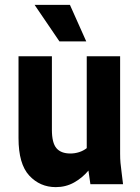

<svg xmlns="http://www.w3.org/2000/svg" viewBox="-20 -756 573 788"><path d="M56 -189V-525H193V-223Q193 -170 211.5 -148Q230 -126 269 -126Q287 -126 304.5 -131.5Q322 -137 336 -148V-525H473V-125Q473 -104 474.5 -87.5Q476 -71 479 -49L485 0H351L343 -56Q318 -26 284 -7Q250 12 209 12Q144 12 100 -35.5Q56 -83 56 -189ZM122 -736H267L334 -586H224Z"/></svg>

Font: Radio Canada Condensed
Style: Bold
Weight: 700
Width: 3
Designer: Charles Daoud, Etienne Aubert Bonn, Alexandre Saumier Demers, Jacques Le Bailly
Foundry: Radio-Canada
Version: Version 2.104; ttfautohint (v1.8.4.7-5d5b);gftools[0.9.28.de